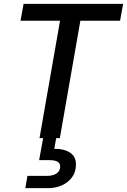

<svg xmlns="http://www.w3.org/2000/svg" viewBox="-20 -720 662 1001"><path d="M186 0 293 -612H87L103 -700H622L606 -612H399L292 0ZM112 261 123 197H225Q255 197 274 185Q293 173 294 148Q294 115 239 115H184L208 -17H276L263 56Q312 55 344 75Q376 95 376 137Q376 177 355.5 204.5Q335 232 302 246.5Q269 261 231 261Z"/></svg>

Font: Rethink Sans Medium
Style: Italic
Weight: 500
Italic angle: -10°
Designer: The Rethink Sans project authors (Hans Thiessen). DM Sans designed by Colophon Foundry.
Foundry: Rethink Communications LLC
Version: Version 1.001